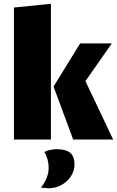

<svg xmlns="http://www.w3.org/2000/svg" viewBox="-20 -740 620 1018"><path d="M250 0H54V-700L250 -720ZM580 0H368L264 -281L405 -510H573L433 -310ZM375 132Q375 165 356.5 194Q338 223 306.5 240.5Q275 258 237 258Q233 258 197 255Q238 203 238 150Q238 103 215 66Q224 60 243.5 55.5Q263 51 281 51Q330 51 352.5 70.5Q375 90 375 132Z"/></svg>

Font: Sansita ExtraBold
Style: Regular
Weight: 800
Designer: Pablo Cosgaya
Foundry: Omnibus-Type
Version: Version 1.006